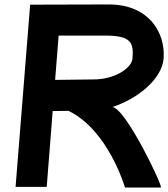

<svg xmlns="http://www.w3.org/2000/svg" viewBox="-20 -840 756 863"><path d="M469.5 -820 115.5 -819 50 0H190L216.8 -340.9L288.1 -341.7C468 -254 541.8 3 541.8 3H702.8C715.8 3 544.6 -355.6 484.8 -359C595.8 -394.4 708.8 -483.5 715.5 -578C723.7 -694 648.5 -820 469.5 -820ZM227.8 -480.9 243.5 -680H458.5C564.4 -679 582.2 -651 575.6 -579L575.5 -578C572.9 -532 492 -483 402 -483Z"/></svg>

Font: Poland Can Into
Style: Of Regular
Weight: 500
Foundry: Cannot Into Space Fonts
Version: Version 1.01